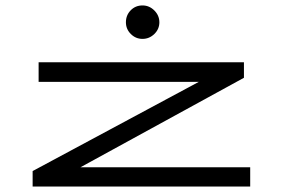

<svg xmlns="http://www.w3.org/2000/svg" viewBox="-20 -686 1040 706"><path d="M100 0V-57L711 -385H122V-457H877V-400L276 -71H900V0ZM504 -543Q479 -543 461 -561Q443 -579 443 -604Q443 -630 460.5 -648Q478 -666 504 -666Q529 -666 547.5 -647.5Q566 -629 566 -604Q566 -579 547.5 -561Q529 -543 504 -543Z"/></svg>

Font: Inconsolata UltraExpanded Thin
Style: Regular
Weight: 100
Width: 9
Monospace: yes
Designer: Raph Levien, Cyreal, Brenton Simpson
Foundry: Raph Levien, Cyreal, Google
Version: Version 3.100; ttfautohint (v1.8.4.7-5d5b)